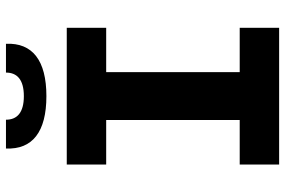

<svg xmlns="http://www.w3.org/2000/svg" viewBox="-180 -800 979 660"><g transform="rotate(-90 310.0 -469.5)"><path d="M75 0H545V-135.5H392.5V-594.5H545V-730H75V-594.5H228V-135.5H75ZM229 -939H130C126 -848 187 -800 310 -800C433 -800 494 -848 490 -939H391C391 -901 367 -877.5 310 -877.5C253 -877.5 229 -901 229 -939Z"/></g></svg>

Font: Monaspace Neon ExtraBold
Style: Regular
Weight: 800
Designer: Riley Cran & the Lettermatic Team
Foundry: Lettermatic
Version: Version 1.200 (Monaspace Neon)